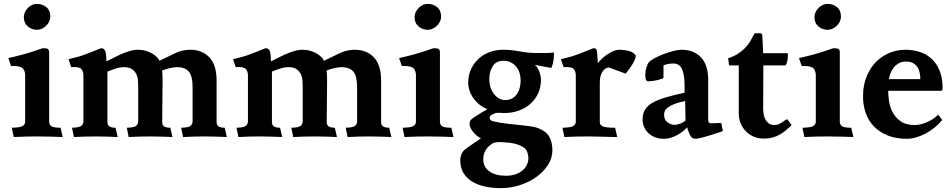

<svg xmlns="http://www.w3.org/2000/svg" viewBox="-20 -705 4920 992"><path d="M234 -76Q234 -62 244.5 -53.5Q255 -45 293 -45L304 3Q278 2 244 1Q210 0 177 0Q149 0 117 0.5Q85 1 51 3L41 -45Q86 -46 98 -54.5Q110 -63 110 -76V-316Q110 -336 99.5 -350Q89 -364 50 -364H37L23 -405Q45 -410 64 -414.5Q83 -419 102.5 -424.5Q122 -430 145.5 -437.5Q169 -445 201 -456Q222 -456 228 -451.5Q234 -447 234 -433ZM103 -617Q103 -630 109 -642.5Q115 -655 124.5 -664.5Q134 -674 146 -679.5Q158 -685 170 -685Q199 -685 219.5 -668Q240 -651 240 -619Q240 -606 234 -593.5Q228 -581 218 -571.5Q208 -562 196 -556.5Q184 -551 171 -551Q144 -551 123.5 -568.5Q103 -586 103 -617Z M530 -388Q539 -392 558 -402Q577 -412 600 -422.5Q623 -433 647.5 -440.5Q672 -448 693 -448Q715 -448 734.5 -442Q754 -436 768 -427.5Q782 -419 791.5 -409Q801 -399 804 -391Q842 -409 881.5 -428.5Q921 -448 963 -448Q1024 -448 1061.5 -409Q1099 -370 1099 -289V-76Q1099 -71 1100 -65.5Q1101 -60 1105 -55.5Q1109 -51 1117.5 -48Q1126 -45 1141 -45L1152 3Q1126 2 1101 1Q1076 0 1043 0Q1015 0 987.5 0.5Q960 1 926 3L916 -45Q954 -46 964 -54.5Q974 -63 975 -76V-256Q975 -311 956 -334.5Q937 -358 894 -358Q881 -358 857.5 -353Q834 -348 817 -340Q819 -331 819.5 -315.5Q820 -300 820 -289L818 -76Q818 -71 819 -65.5Q820 -60 824 -55.5Q828 -51 836.5 -48Q845 -45 860 -45L871 3Q845 2 820 1Q795 0 762 0Q734 0 706.5 0.5Q679 1 645 3L635 -45Q673 -46 683 -54.5Q693 -63 694 -76V-256Q694 -269 693 -287Q692 -305 685 -320.5Q678 -336 663 -347Q648 -358 621 -358Q601 -358 578.5 -351Q556 -344 535 -335V-76Q535 -71 536 -65.5Q537 -60 541 -55.5Q545 -51 553.5 -48Q562 -45 577 -45L588 3Q562 2 537 1Q512 0 479 0Q451 0 423.5 0.5Q396 1 362 3L352 -45Q390 -46 400 -54.5Q410 -63 411 -76V-316Q411 -337 399.5 -349Q388 -361 348 -358L334 -399Q353 -404 375 -409.5Q397 -415 415 -422Q425 -426 450.5 -435.5Q476 -445 502 -456Q512 -456 517.5 -450.5Q523 -445 525.5 -436Q528 -427 528.5 -414.5Q529 -402 530 -388Z M1380 -388Q1389 -392 1408 -402Q1427 -412 1450 -422.5Q1473 -433 1497.5 -440.5Q1522 -448 1543 -448Q1565 -448 1584.5 -442Q1604 -436 1618 -427.5Q1632 -419 1641.5 -409Q1651 -399 1654 -391Q1692 -409 1731.5 -428.5Q1771 -448 1813 -448Q1874 -448 1911.5 -409Q1949 -370 1949 -289V-76Q1949 -71 1950 -65.5Q1951 -60 1955 -55.5Q1959 -51 1967.5 -48Q1976 -45 1991 -45L2002 3Q1976 2 1951 1Q1926 0 1893 0Q1865 0 1837.5 0.5Q1810 1 1776 3L1766 -45Q1804 -46 1814 -54.5Q1824 -63 1825 -76V-256Q1825 -311 1806 -334.5Q1787 -358 1744 -358Q1731 -358 1707.5 -353Q1684 -348 1667 -340Q1669 -331 1669.5 -315.5Q1670 -300 1670 -289L1668 -76Q1668 -71 1669 -65.5Q1670 -60 1674 -55.5Q1678 -51 1686.5 -48Q1695 -45 1710 -45L1721 3Q1695 2 1670 1Q1645 0 1612 0Q1584 0 1556.5 0.5Q1529 1 1495 3L1485 -45Q1523 -46 1533 -54.5Q1543 -63 1544 -76V-256Q1544 -269 1543 -287Q1542 -305 1535 -320.5Q1528 -336 1513 -347Q1498 -358 1471 -358Q1451 -358 1428.5 -351Q1406 -344 1385 -335V-76Q1385 -71 1386 -65.5Q1387 -60 1391 -55.5Q1395 -51 1403.5 -48Q1412 -45 1427 -45L1438 3Q1412 2 1387 1Q1362 0 1329 0Q1301 0 1273.5 0.5Q1246 1 1212 3L1202 -45Q1240 -46 1250 -54.5Q1260 -63 1261 -76V-316Q1261 -337 1249.5 -349Q1238 -361 1198 -358L1184 -399Q1203 -404 1225 -409.5Q1247 -415 1265 -422Q1275 -426 1300.5 -435.5Q1326 -445 1352 -456Q1362 -456 1367.5 -450.5Q1373 -445 1375.5 -436Q1378 -427 1378.5 -414.5Q1379 -402 1380 -388Z M2253 -76Q2253 -62 2263.5 -53.5Q2274 -45 2312 -45L2323 3Q2297 2 2263 1Q2229 0 2196 0Q2168 0 2136 0.5Q2104 1 2070 3L2060 -45Q2105 -46 2117 -54.5Q2129 -63 2129 -76V-316Q2129 -336 2118.5 -350Q2108 -364 2069 -364H2056L2042 -405Q2064 -410 2083 -414.5Q2102 -419 2121.5 -424.5Q2141 -430 2164.5 -437.5Q2188 -445 2220 -456Q2241 -456 2247 -451.5Q2253 -447 2253 -433ZM2122 -617Q2122 -630 2128 -642.5Q2134 -655 2143.5 -664.5Q2153 -674 2165 -679.5Q2177 -685 2189 -685Q2218 -685 2238.5 -668Q2259 -651 2259 -619Q2259 -606 2253 -593.5Q2247 -581 2237 -571.5Q2227 -562 2215 -556.5Q2203 -551 2190 -551Q2163 -551 2142.5 -568.5Q2122 -586 2122 -617Z M2591 -188Q2612 -188 2627 -197Q2642 -206 2651.5 -220Q2661 -234 2665.5 -252.5Q2670 -271 2670 -289Q2670 -309 2664.5 -327.5Q2659 -346 2647.5 -360Q2636 -374 2619.5 -382.5Q2603 -391 2581 -391Q2543 -391 2525.5 -362.5Q2508 -334 2508 -298Q2508 -250 2532.5 -219Q2557 -188 2591 -188ZM2742 -370Q2749 -366 2755.5 -356.5Q2762 -347 2766 -336Q2770 -325 2772.5 -313.5Q2775 -302 2775 -294Q2775 -254 2760 -222Q2745 -190 2719 -167.5Q2693 -145 2659 -133Q2625 -121 2586 -121Q2576 -121 2564.5 -122Q2553 -123 2541 -121Q2535 -119 2522.5 -113Q2510 -107 2510 -97Q2510 -84 2523.5 -80Q2537 -76 2545 -75Q2551 -73 2564 -71Q2577 -69 2592 -67Q2607 -65 2622 -63.5Q2637 -62 2648 -61Q2677 -58 2709.5 -54Q2742 -50 2760 -43Q2800 -28 2817 0Q2834 28 2834 72Q2834 110 2812.5 145Q2791 180 2754.5 207Q2718 234 2669.5 250.5Q2621 267 2566 267Q2527 267 2489.5 259.5Q2452 252 2422.5 235Q2393 218 2375.5 190.5Q2358 163 2358 122Q2358 109 2363 95Q2368 81 2379 70Q2383 66 2394.5 58Q2406 50 2419 41Q2432 32 2444.5 23.5Q2457 15 2465 10Q2454 5 2443.5 -4Q2433 -13 2424.5 -23.5Q2416 -34 2411 -45Q2406 -56 2406 -64Q2406 -72 2407.5 -77Q2409 -82 2415 -88Q2419 -92 2431 -100Q2443 -108 2456 -116Q2469 -124 2481 -131Q2493 -138 2498 -141Q2479 -148 2461.5 -161Q2444 -174 2430 -192Q2416 -210 2407.5 -232.5Q2399 -255 2399 -279Q2399 -313 2412 -343.5Q2425 -374 2448.5 -397.5Q2472 -421 2506 -434.5Q2540 -448 2582 -448Q2620 -448 2664.5 -439.5Q2709 -431 2756 -431Q2776 -431 2799.5 -431Q2823 -431 2842 -434Q2842 -430 2842 -420.5Q2842 -411 2840.5 -399Q2839 -387 2836 -375Q2833 -363 2828 -354ZM2710 113Q2710 96 2703 78Q2696 60 2672 49Q2645 36 2611.5 32.5Q2578 29 2555 29Q2550 29 2540 31Q2530 33 2525 36Q2520 39 2511.5 45.5Q2503 52 2495.5 61.5Q2488 71 2482.5 85Q2477 99 2477 118Q2477 158 2508.5 180.5Q2540 203 2593 203Q2623 203 2645 195Q2667 187 2681.5 174Q2696 161 2703 145Q2710 129 2710 113Z M3069 -378Q3074 -386 3086 -398Q3098 -410 3113.5 -421Q3129 -432 3146.5 -440Q3164 -448 3182 -448Q3202 -448 3226.5 -442.5Q3251 -437 3265 -418Q3265 -407 3257.5 -391.5Q3250 -376 3240 -361Q3230 -346 3221.5 -335.5Q3213 -325 3211 -325L3127 -356H3123Q3105 -354 3092 -333.5Q3079 -313 3079 -278V-76Q3079 -69 3081.5 -63Q3084 -57 3092 -53Q3100 -49 3115.5 -47Q3131 -45 3158 -45L3169 3Q3156 3 3137.5 2.5Q3119 2 3099 1.5Q3079 1 3058.5 0.5Q3038 0 3022 0Q2994 0 2962 0.5Q2930 1 2896 3L2886 -45Q2931 -46 2943 -54.5Q2955 -63 2955 -76V-316Q2955 -337 2943.5 -349Q2932 -361 2892 -358L2878 -399Q2897 -404 2919 -409.5Q2941 -415 2959 -422Q2969 -426 2994.5 -435.5Q3020 -445 3046 -456Q3054 -456 3058 -453.5Q3062 -451 3064 -442Q3066 -429 3066.5 -412.5Q3067 -396 3069 -378Z M3520 -183Q3485 -176 3464 -167.5Q3443 -159 3431 -150Q3419 -141 3415 -131.5Q3411 -122 3411 -113Q3411 -86 3429 -73Q3447 -60 3464 -60Q3479 -60 3495.5 -66.5Q3512 -73 3522 -82ZM3655 -68Q3663 -68 3671 -68.5Q3679 -69 3682 -69H3707Q3709 -58 3710 -51Q3711 -44 3715 -28Q3710 -26 3691 -19.5Q3672 -13 3649.5 -6Q3627 1 3605 6.5Q3583 12 3573 12Q3562 12 3555.5 6.5Q3549 1 3544.5 -8Q3540 -17 3536.5 -27.5Q3533 -38 3530 -47Q3522 -38 3510 -28Q3498 -18 3482.5 -9Q3467 0 3448 6Q3429 12 3407 12Q3385 12 3365.5 4.5Q3346 -3 3331.5 -16Q3317 -29 3308.5 -47.5Q3300 -66 3300 -87Q3300 -116 3311.5 -136.5Q3323 -157 3348.5 -172.5Q3374 -188 3415.5 -200.5Q3457 -213 3517 -226V-262Q3517 -316 3504.5 -346.5Q3492 -377 3457 -377Q3446 -377 3430.5 -374Q3415 -371 3408 -367V-303Q3408 -301 3400 -298Q3392 -295 3380.5 -292Q3369 -289 3355 -287Q3341 -285 3329 -285Q3321 -285 3317.5 -293Q3314 -301 3314 -321Q3314 -338 3320 -357Q3326 -376 3333 -384Q3342 -394 3364 -405.5Q3386 -417 3411.5 -426.5Q3437 -436 3461.5 -442Q3486 -448 3501 -448Q3564 -448 3601.5 -409Q3639 -370 3639 -290V-87Q3639 -73 3644.5 -70.5Q3650 -68 3655 -68Z M3923 -145Q3923 -104 3938.5 -81.5Q3954 -59 3980 -59Q3995 -59 4006.5 -64.5Q4018 -70 4038 -85Q4046 -91 4050 -86L4070 -59Q4055 -44 4040 -31.5Q4025 -19 4008.5 -9.5Q3992 0 3972 5.5Q3952 11 3926 11Q3895 11 3871 -0.5Q3847 -12 3830.5 -30Q3814 -48 3805.5 -71Q3797 -94 3797 -117V-367H3747L3742 -404Q3772 -414 3793 -427.5Q3814 -441 3830 -457.5Q3846 -474 3857 -493Q3868 -512 3879 -533H3903Q3914 -533 3916.5 -529Q3919 -525 3919 -515L3923 -430H4050Q4052 -419 4049.5 -400Q4047 -381 4039 -367H3924Z M4319 -76Q4319 -62 4329.5 -53.5Q4340 -45 4378 -45L4389 3Q4363 2 4329 1Q4295 0 4262 0Q4234 0 4202 0.5Q4170 1 4136 3L4126 -45Q4171 -46 4183 -54.5Q4195 -63 4195 -76V-316Q4195 -336 4184.5 -350Q4174 -364 4135 -364H4122L4108 -405Q4130 -410 4149 -414.5Q4168 -419 4187.5 -424.5Q4207 -430 4230.5 -437.5Q4254 -445 4286 -456Q4307 -456 4313 -451.5Q4319 -447 4319 -433ZM4188 -617Q4188 -630 4194 -642.5Q4200 -655 4209.5 -664.5Q4219 -674 4231 -679.5Q4243 -685 4255 -685Q4284 -685 4304.5 -668Q4325 -651 4325 -619Q4325 -606 4319 -593.5Q4313 -581 4303 -571.5Q4293 -562 4281 -556.5Q4269 -551 4256 -551Q4229 -551 4208.5 -568.5Q4188 -586 4188 -617Z M4569 -236Q4569 -215 4573 -184.5Q4577 -154 4591.5 -126Q4606 -98 4633 -78.5Q4660 -59 4705 -59Q4724 -59 4742 -64Q4760 -69 4775.5 -76.5Q4791 -84 4802.5 -92Q4814 -100 4820 -106Q4823 -109 4825.5 -110.5Q4828 -112 4832 -107L4848 -85Q4831 -64 4809.5 -46.5Q4788 -29 4764 -16Q4740 -3 4714.5 4.5Q4689 12 4665 12Q4609 12 4566.5 -5Q4524 -22 4495.5 -51.5Q4467 -81 4453 -121Q4439 -161 4439 -207Q4439 -267 4458.5 -312.5Q4478 -358 4509 -388Q4540 -418 4579 -433Q4618 -448 4657 -448Q4696 -448 4731 -437Q4766 -426 4792.5 -402Q4819 -378 4834.5 -340.5Q4850 -303 4850 -251Q4850 -241 4848 -238.5Q4846 -236 4841 -236ZM4735 -296Q4735 -311 4732 -327.5Q4729 -344 4721 -357Q4713 -370 4698.5 -378.5Q4684 -387 4660 -387Q4640 -387 4624.5 -378.5Q4609 -370 4598 -356.5Q4587 -343 4581 -327Q4575 -311 4573 -296Z"/></svg>

Font: Lusitana
Style: Bold
Weight: 700
Designer: Ana Paula Megda
Foundry: Ana Paula Megda
Version: Version 1.000; ttfautohint (v1.1) -l 8 -r 50 -G 200 -x 14 -D